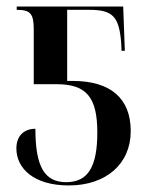

<svg xmlns="http://www.w3.org/2000/svg" viewBox="-20 -556 463 586"><path d="M190 10C303 10 379 -55 379 -156C379 -257 316 -309 202 -309H185V-526H252C323 -526 344 -507 350 -423L351 -401H361L356 -536H31V-526C73 -526 83 -514 83 -466V-299H153C243 -299 277 -260 277 -152C277 -49 250 0 182 0C116 0 88 -47 88 -163C54 -163 30 -142 30 -103C30 -42 83 10 190 10Z"/></svg>

Font: Noto Serif Display Condensed Medium
Style: Regular
Weight: 500
Width: 3
Designer: Monotype Design Team
Foundry: Monotype Imaging Inc.
Version: Version 2.009